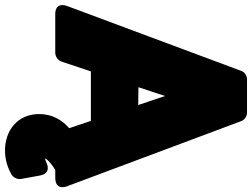

<svg xmlns="http://www.w3.org/2000/svg" viewBox="-180 -646 1032 787"><g transform="rotate(90 336.5 -252.0)"><path d="M410 104C410 193 478 244 559 244C601 244 633 231 657 218C669 211 679 194 676 178L662 101C653 53 614 72 609 74C601 78 597 79 592 80C593 76 596 72 601 67C610 58 620 50 639 38H670C729 38 705 -13 705 -13L439 -724C434 -738 420 -748 404 -748H268C253 -748 238 -739 233 -724L-32 -13C-53 43 3 38 3 38H159C173 38 190 28 195 12L235 -108H438L468 -19C435 9 410 50 410 104ZM300 -303 336 -412 373 -302Z"/></g></svg>

Font: Asimov Print
Style: E
Weight: 500
Designer: Google
Version: Version 2.000980; 2014